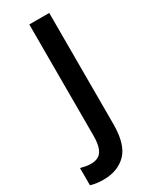

<svg xmlns="http://www.w3.org/2000/svg" viewBox="-299 -769 821 1026"><g transform="rotate(-30 111.5 -255.5)"><path d="M13 203Q-12 203 -31.5 200Q-51 197 -66 192V86Q-52 90 -35.5 93Q-19 96 -1 96Q23 96 42 86Q61 76 72 48.5Q83 21 83 -29V-714H206V-28Q206 97 153.5 150Q101 203 13 203Z"/></g></svg>

Font: Noto Sans Sinhala SemiCondensed SemiBold
Style: Regular
Weight: 600
Width: 4
Designer: Jelle Bosma - Monotype Design Team
Foundry: Monotype Imaging Inc.
Version: Version 2.006; ttfautohint (v1.8.4.7-5d5b)